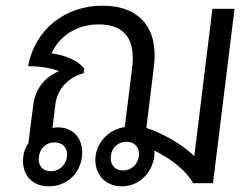

<svg xmlns="http://www.w3.org/2000/svg" viewBox="-20 -646 870 677"><path d="M152 11C217 11 262 -35 269 -93C276 -150 244 -197 184 -197C177 -197 171 -196 165 -195L175 -276C182 -335 222 -373 275 -388L277 -404C255 -433 211 -451 162 -458C192 -525 257 -560 328 -560C421 -560 458 -506 446 -407L420 -198C365 -190 324 -147 317 -96C310 -35 349 11 409 11C472 11 517 -38 524 -95C525 -102 525 -109 524 -115C577 -90 636 -46 661 0H731L807 -615H729L665 -95C622 -139 550 -177 496 -195L523 -414C539 -546 472 -626 342 -626C208 -626 103 -541 79 -413C119 -412 160 -407 188 -395C135 -373 103 -329 97 -274L80 -141C70 -127 64 -111 62 -93C55 -35 89 11 152 11ZM117 -93C121 -124 143 -144 172 -144C201 -144 220 -124 216 -93C212 -63 188 -42 159 -42C130 -42 113 -63 117 -93ZM371 -96C374 -126 396 -146 426 -146C455 -146 473 -126 470 -96C466 -66 443 -45 414 -45C384 -45 367 -66 371 -96Z"/></svg>

Font: TPK Tissa Web
Style: Italic
Weight: 400
Italic angle: -7°
Designer: Jacques Le Bailly, Suppakit Chalermlarp | Katatrad Co.,Ltd.
Foundry: Jacques Le Bailly, Cadson Demak Co.,Ltd.
Version: Version 5.000;Glyphs 3.1.2 (3151)